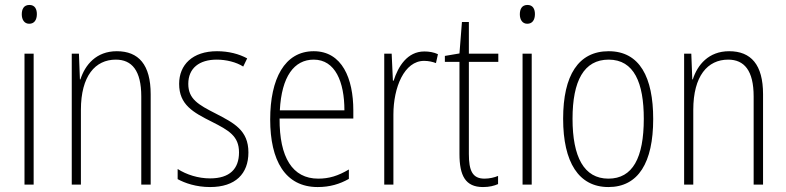

<svg xmlns="http://www.w3.org/2000/svg" viewBox="-20 -746 3176 776"><path d="M99 -726C76 -726 68 -709 68 -688C68 -667 78 -650 98 -650C119 -650 129 -666 129 -689C129 -709 121 -726 99 -726ZM116 -529H79V0H116Z M452 -539C369 -539 324 -484 305 -425H303L299 -529H270V0H307V-302C307 -439 365 -505 448 -505C513 -505 551 -461 551 -356V0H589V-365C589 -485 540 -539 452 -539Z M984 -130C984 -220 925 -249 852 -287C781 -323 741 -346 741 -407C741 -471 786 -505 856 -505C894 -505 935 -495 963 -477L979 -510C946 -528 904 -539 857 -539C758 -539 704 -484 704 -407C704 -323 760 -292 836 -254C905 -219 946 -196 946 -130C946 -64 909 -25 829 -25C781 -25 734 -40 698 -63V-22C727 -6 773 10 829 10C932 10 984 -44 984 -130Z M1248 -539C1130 -539 1072 -427 1072 -263C1072 -98 1132 10 1264 10C1313 10 1353 -2 1390 -23V-61C1346 -35 1310 -24 1266 -24C1162 -24 1109 -110 1110 -267H1408V-300C1408 -428 1363 -539 1248 -539ZM1248 -505C1335 -505 1372 -415 1372 -300H1111C1118 -437 1169 -505 1248 -505Z M1695 -538C1626 -538 1589 -477 1571 -420H1568L1563 -529H1533V0H1570V-283C1570 -393 1614 -500 1694 -500C1712 -500 1729 -496 1742 -491L1750 -527C1733 -535 1714 -538 1695 -538Z M1938 -24C1889 -24 1875 -57 1875 -124V-496H1994V-529H1875V-657H1847L1837 -530L1778 -520V-496H1837V-124C1837 -36 1861 10 1932 10C1958 10 1977 5 1993 -2V-35C1979 -29 1959 -24 1938 -24Z M2112 -726C2089 -726 2081 -709 2081 -688C2081 -667 2091 -650 2111 -650C2132 -650 2142 -666 2142 -689C2142 -709 2134 -726 2112 -726ZM2129 -529H2092V0H2129Z M2620 -265C2620 -433 2566 -539 2440 -539C2318 -539 2256 -442 2256 -266C2256 -90 2319 10 2439 10C2560 10 2620 -89 2620 -265ZM2294 -266C2294 -419 2340 -505 2440 -505C2543 -505 2582 -411 2582 -266C2582 -108 2537 -24 2439 -24C2340 -24 2294 -112 2294 -266Z M2927 -539C2844 -539 2799 -484 2780 -425H2778L2774 -529H2745V0H2782V-302C2782 -439 2840 -505 2923 -505C2988 -505 3026 -461 3026 -356V0H3064V-365C3064 -485 3015 -539 2927 -539Z"/></svg>

Font: Noto Sans Thai Looped Condensed ExtraLight
Style: Regular
Weight: 200
Width: 3
Designer: Sasikarn Vongin, Ben Mitchell
Foundry: The Fontpad Ltd
Version: Version 1.001